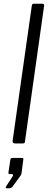

<svg xmlns="http://www.w3.org/2000/svg" viewBox="-20 -762 272 1020"><path d="M113 -13Q112 -4 110 -2Q108 0 98 0H61Q53 0 49.5 -3.5Q46 -7 47 -14L149 -732Q151 -739 152.5 -740.5Q154 -742 160 -742H205Q217 -742 214 -729ZM14 238Q11 238 10.5 235.5Q10 233 12 229L47 175Q50 170 49 166.5Q48 163 44 163H32Q28 163 26 161Q24 159 25 153L35 87Q37 77 45 77H98Q105 77 104 84L94 161Q92 166 90 170L47 229Q43 233 39.5 235.5Q36 238 30 238Z"/></svg>

Font: Libre Franklin Light
Style: Italic
Weight: 300
Italic angle: -8°
Designer: Pablo Impallari, Rodrigo Fuenzalida, Nhung Nguyen
Foundry: Impallari Type
Version: Version 3.000